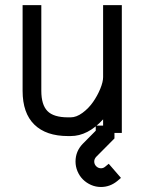

<svg xmlns="http://www.w3.org/2000/svg" viewBox="-20 -520 565 751"><path d="M439.5 187.5Q410.6 211.4 375 211.4Q354.5 211.4 336.2 203.4Q317.9 195.3 304.4 181.9Q291 168.5 283.2 150.1Q275.4 131.8 275.4 111.8Q275.4 71.8 303.7 42.5L354.5 -8.8V-28.8H427.7V21.5L356.4 93.3Q348.6 101.6 348.6 111.8Q348.6 122.6 356.4 130.4Q364.3 138.2 375 138.2Q384.3 138.2 391.6 131.8L405.3 120.6L453.1 175.8ZM383.3 -500H456.5V0H383.3V-53.2Q323.7 12.2 256.3 12.2H246.1Q160.2 12.2 114.3 -32.7Q68.4 -77.6 68.4 -164.6V-500H141.6V-164.6Q141.6 -110.4 165.5 -85.7Q189.5 -61 246.1 -61H256.3Q278.8 -61 302.7 -78.6Q326.7 -96.2 344 -121.1Q361.3 -146 372.3 -172.9Q383.3 -199.7 383.3 -218.3Z"/></svg>

Font: Anka/Coder Condensed
Style: Regular
Weight: 400
Width: 4
Monospace: yes
Version: Version 1.100